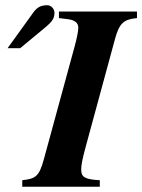

<svg xmlns="http://www.w3.org/2000/svg" viewBox="-20 -713 543 733"><path d="M9 -529H57L138 -596C173 -625 188 -637 188 -664C188 -680 174 -693 161 -693C141 -693 124 -689 107 -665ZM503 -669H205V-644L237 -640C264 -637 279 -627 279 -607C279 -595 273 -565 265 -536L148 -107C129 -36 114 -31 65 -25V0H361V-25C304 -28 290 -37 290 -65C290 -81 293 -101 307 -152L419 -564C436 -627 454 -639 503 -644Z"/></svg>

Font: STIXGeneral
Style: Bold Italic
Weight: 700
Italic angle: -16.33°
Designer: MicroPress Inc., with final additions and corrections provided by Coen Hoffman, Elsevier (retired)
Version: Version 1.1.0